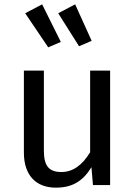

<svg xmlns="http://www.w3.org/2000/svg" viewBox="-20 -852 622 884"><path d="M96 -791 202 -634 260 -659 174 -832ZM248 -791 344 -639 402 -664 326 -832ZM487 -527H395V-151C358 -90 314 -60 263 -60C206 -60 182 -87 182 -159V-527H90V-149C90 -46 145 12 237 12C312 12 361 -17 401 -82L408 0H487Z"/></svg>

Font: Fira Sans
Style: Regular
Weight: 400
Designer: Carrois Corporate & Edenspiekermann AG
Foundry: Carrois Corporate GbR & Edenspiekermann AG
Version: Version 4.203